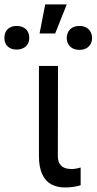

<svg xmlns="http://www.w3.org/2000/svg" viewBox="-108 -822 427 849"><path d="M148.5 -530.4 147.8 -132.6Q147.8 -109.5 156.4 -96.9Q165.1 -84.3 178.3 -79.4Q191.6 -74.6 208.6 -74.6Q218.2 -74.6 230.5 -76.8Q242.7 -79.1 248.6 -81.5V-2.8Q234.8 1.4 217.9 4.1Q201 6.9 178.9 6.9Q144.3 6.9 118.8 -6.9Q93.2 -20.7 78.7 -51.6Q64.2 -82.5 64.2 -131.9V-530.4ZM91.9 -802.5H187.2L136 -674H67ZM-34.5 -707.2Q-16.9 -707.2 -4 -700.3Q9 -693.4 15.2 -681.5Q21.4 -669.5 21.4 -654.7Q21.4 -639.8 15.2 -628.3Q9 -616.7 -4 -609.8Q-16.9 -602.9 -34.5 -602.9Q-52.1 -602.9 -64.4 -609.8Q-76.7 -616.7 -82.7 -628.3Q-88.7 -639.8 -88.4 -654.7Q-88.7 -669.5 -82.7 -681.5Q-76.7 -693.4 -64.2 -700.3Q-51.8 -707.2 -34.5 -707.2ZM243.1 -707.2Q260.7 -707.2 273.3 -700.3Q285.9 -693.4 292.5 -680.9Q299 -668.5 299 -653.3Q299 -638.8 292.5 -627.1Q285.9 -615.3 273.3 -608.4Q260.7 -601.5 243.1 -601.5Q225.5 -601.5 212.9 -608.4Q200.3 -615.3 193.7 -627.1Q187.2 -638.8 187.2 -653.3Q187.2 -668.5 193.7 -680.9Q200.3 -693.4 212.9 -700.3Q225.5 -707.2 243.1 -707.2Z"/></svg>

Font: Pretendard Variable
Style: Regular
Weight: 400
Designer: Base glyphs from Inter by Rasmus Andersson; Hangul glyphs from Noto Sans CJK(Source Han Sans) by Jang Soo-young and Kang
Foundry: Kil Hyung-jin
Version: Version 1.100;FEAKit 1.0